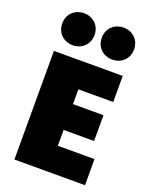

<svg xmlns="http://www.w3.org/2000/svg" viewBox="-180 -1086 947 1196"><g transform="rotate(20 293.5 -487.5)"><path d="M68 -705V15H536V-158H293V-263H495V-434H293V-532H524V-705ZM427 -778C484 -778 534 -818 534 -884C534 -950 484 -990 427 -990C370 -990 320 -950 320 -884C320 -818 370 -778 427 -778ZM165 -778C222 -778 272 -818 272 -884C272 -950 222 -990 165 -990C108 -990 58 -950 58 -884C58 -818 108 -778 165 -778Z"/></g></svg>

Font: Repo ExtraBlack
Style: Regular
Weight: 400
Designer: Stefan Peev
Foundry: Context Ltd
Version: Version 001.502